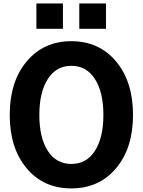

<svg xmlns="http://www.w3.org/2000/svg" viewBox="-20 -1051 810 1089"><path d="M186.5 -887.7V-1031.2H336.9V-887.7ZM429.7 -887.7V-1031.2H581.1V-887.7ZM35.2 -399.4Q35.2 -587.9 131.3 -702.6Q227.5 -817.4 384.8 -817.4Q542 -817.4 638.2 -702.6Q734.4 -587.9 734.4 -399.4Q734.4 -210.9 638.2 -96.7Q542 17.6 384.8 17.6Q226.6 17.6 130.9 -96.7Q35.2 -210.9 35.2 -399.4ZM203.1 -399.4Q203.1 -269.5 251 -195.3Q298.8 -121.1 384.8 -121.1Q470.7 -121.1 518.6 -195.8Q566.4 -270.5 566.4 -399.4Q566.4 -527.3 518.6 -602.5Q470.7 -677.7 384.8 -677.7Q298.8 -677.7 251 -602.5Q203.1 -527.3 203.1 -399.4Z"/></svg>

Font: Gothic A1 Black
Style: Regular
Weight: 900
Version: Version 2.50